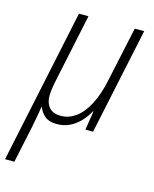

<svg xmlns="http://www.w3.org/2000/svg" viewBox="-148 -607 739 923"><g transform="rotate(15 221.5 -146.0)"><path d="M-33.2 237.3 128.9 -530.3H176.3L104.5 -189.9Q99.1 -164.6 96.7 -145.5Q94.2 -126.5 94.2 -111.8Q94.2 -76.7 113.5 -54.9Q132.8 -33.2 170.9 -33.2Q209.5 -33.2 243.9 -57.4Q278.3 -81.5 305.4 -132.1Q332.5 -182.6 348.6 -259.8L406.7 -530.3H453.6L341.3 0H303.2L317.9 -94.2H315.4Q300.3 -66.4 278.3 -42.7Q256.3 -19 227.5 -4.6Q198.7 9.8 162.1 9.8Q124 9.8 103 -7.8Q82 -25.4 72.8 -50.8H70.8Q68.8 -36.1 65.7 -18.8Q62.5 -1.5 59.1 17.1Q55.7 35.6 52.2 53.7L13.2 237.3Z"/></g></svg>

Font: Open Sans SemiCondensed Light
Style: Italic
Weight: 300
Width: 4
Italic angle: -12°
Designer: Monotype Design Team
Foundry: Monotype Imaging Inc.
Version: Version 3.000